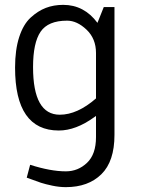

<svg xmlns="http://www.w3.org/2000/svg" viewBox="-20 -530 582 790"><path d="M375 -53 368 -48Q292 7 222 7Q42 7 42 -252Q42 -325 59 -377.5Q76 -430 106 -457.5Q136 -485 168.5 -497.5Q201 -510 240 -510Q326 -510 381 -436L407 -501H451V25Q451 134 397 187Q343 240 251 240Q224 240 195.5 234Q167 228 148.5 222Q130 216 90 201L104 148Q188 175 251 175Q301 175 338 140Q375 105 375 34ZM375 -125V-312Q375 -371 336 -408Q297 -445 256 -445Q178 -445 147 -399.5Q116 -354 116 -254Q116 -58 226 -58Q298 -58 375 -125Z"/></svg>

Font: Gudea
Style: Regular
Weight: 400
Designer: Agustina Mingote
Foundry: Agustina Mingote
Version: Version 1.002